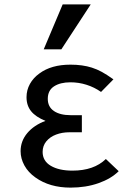

<svg xmlns="http://www.w3.org/2000/svg" viewBox="-20 -849 640 876"><path d="M142 -39Q109 -62 91.5 -93.8Q74 -125.5 74 -159Q74 -205.5 104.5 -241.8Q135 -278 187.5 -297.5Q143 -315.5 122 -341.5Q101 -367.5 101 -405.5Q101 -438 116.5 -466Q132 -494 160 -514Q214 -554 301.5 -554Q356.5 -554 399 -540.5Q422.5 -533 444.5 -521Q466.5 -509 497.5 -487L441 -429.5Q410.5 -451 374.8 -462.2Q339 -473.5 301.5 -473.5Q255 -473.5 226.5 -455Q198 -436.5 198 -398Q198 -361.5 226 -342.5Q254 -323.5 302.5 -323.5H353.5V-245.5H296.5Q263.5 -245.5 235.8 -235Q208 -224.5 191.2 -204Q174.5 -183.5 174.5 -156Q174.5 -114.5 211.8 -92.5Q249 -70.5 310.5 -70.5Q408.5 -70.5 463 -123.5L521.5 -68Q487 -33.5 429.2 -13.2Q371.5 7 302 7Q206.5 7 142 -39ZM179.5 -624 266 -829H394L260 -624Z"/></svg>

Font: JuliaMono Medium
Style: Regular
Weight: 500
Monospace: yes
Designer: cormullion
Foundry: corm
Version: Version 0.054; ttfautohint (v1.8.4)